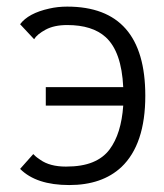

<svg xmlns="http://www.w3.org/2000/svg" viewBox="-20 -543 487 569"><path d="M410.6 -259.3Q410.6 -115.2 339.8 -47.9Q282.7 5.4 185.1 5.4Q87.4 5.4 39.6 -42.5L78.6 -86.4Q86.9 -78.1 89.8 -76.2L99.6 -69.3Q127.9 -49.3 175.5 -49.3Q223.1 -49.3 254.6 -62.3Q286.1 -75.2 304.7 -100.1Q339.4 -146.5 345.2 -230H115.7V-284.7H345.2Q340.3 -390.1 293 -433.1Q253.4 -468.8 179.2 -468.8Q140.6 -468.8 115.2 -455.1Q89.8 -441.4 81.1 -426.8L39.6 -471.2Q64 -503.9 126 -517.6Q150.9 -523.4 179.2 -523.4Q410.6 -523.4 410.6 -259.3Z"/></svg>

Font: News Cycle
Style: Regular
Weight: 500
Version: Version 0.5.2